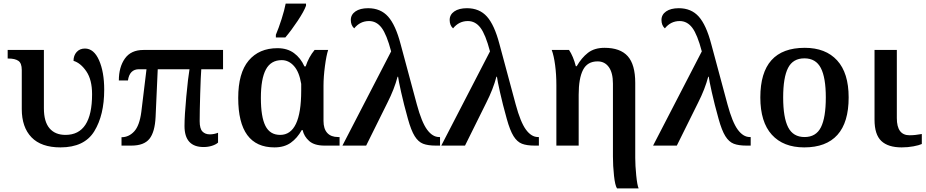

<svg xmlns="http://www.w3.org/2000/svg" viewBox="-20 -816 5192 1076"><path d="M102 -205V-424Q102 -462 83 -475Q64 -488 27 -488H23V-536H226V-209Q226 -134 257.5 -97Q289 -60 347 -60Q496 -60 496 -288Q496 -369 464 -416Q432 -463 392 -475Q392 -505 409.5 -524.5Q427 -544 456 -544Q506 -544 535 -478.5Q564 -413 564 -313Q564 -171 508.5 -80.5Q453 10 319 10Q211 10 156.5 -46.5Q102 -103 102 -205Z M1014 -110Q1014 -167 1024 -274.5Q1034 -382 1042 -428H864L852 -161Q848 -76 817.5 -38Q787 0 716 0H661V-47Q702 -47 732 -79.5Q762 -112 772 -189L801 -428H759Q706 -428 697 -365H646Q646 -440 680 -488Q714 -536 784 -536H1230V-428H1108Q1105 -391 1102 -291.5Q1099 -192 1099 -137Q1099 -95 1114.5 -79Q1130 -63 1156 -63Q1179 -63 1202 -72V-17Q1190 -6 1168 1Q1146 8 1121 8Q1014 8 1014 -110Z M1315 -267Q1315 -407 1373.5 -476.5Q1432 -546 1535 -546Q1590 -546 1627.5 -518.5Q1665 -491 1686 -444H1693Q1710 -496 1743 -536H1819Q1809 -506 1801 -445.5Q1793 -385 1793 -336V-138Q1793 -94 1814 -71Q1835 -48 1875 -48H1883V0H1799Q1742 0 1713 -25.5Q1684 -51 1676 -87H1671Q1646 -42 1609.5 -16Q1573 10 1518 10Q1315 10 1315 -267ZM1668 -308V-346Q1657 -413 1627.5 -446Q1598 -479 1559 -479Q1498 -479 1470 -426.5Q1442 -374 1442 -267Q1442 -161 1467.5 -110.5Q1493 -60 1550 -60Q1668 -60 1668 -308ZM1526 -621Q1542 -659 1558 -709Q1574 -759 1581 -796H1695V-784Q1684 -753 1648.5 -699.5Q1613 -646 1579 -606H1526Z M2172 -528Q2147 -623 2118.5 -660.5Q2090 -698 2048 -698Q1998 -698 1965 -657Q1946 -674 1946 -704Q1946 -734 1972 -752Q1998 -770 2043 -770Q2113 -770 2155 -723Q2197 -676 2225 -569L2316 -231Q2343 -131 2373.5 -89.5Q2404 -48 2441 -48H2446V0H2423Q2378 0 2351 -10.5Q2324 -21 2304 -53Q2284 -85 2266 -150Q2243 -232 2228 -299.5Q2213 -367 2211 -386H2208Q2190 -317 2151 -240L2032 0H1899Z M2726 -528Q2701 -623 2672.5 -660.5Q2644 -698 2602 -698Q2552 -698 2519 -657Q2500 -674 2500 -704Q2500 -734 2526 -752Q2552 -770 2597 -770Q2667 -770 2709 -723Q2751 -676 2779 -569L2870 -231Q2897 -131 2927.5 -89.5Q2958 -48 2995 -48H3000V0H2977Q2932 0 2905 -10.5Q2878 -21 2858 -53Q2838 -85 2820 -150Q2797 -232 2782 -299.5Q2767 -367 2765 -386H2762Q2744 -317 2705 -240L2586 0H2453Z M3415 61V-347Q3415 -408 3392 -440Q3369 -472 3329 -472Q3272 -472 3247.5 -424.5Q3223 -377 3223 -285V0H3098V-339Q3098 -398 3091 -451Q3084 -504 3072 -536H3169Q3193 -500 3207 -445H3212Q3239 -492 3275 -520Q3311 -548 3368 -548Q3456 -548 3498 -501Q3540 -454 3540 -351V69Q3540 111 3545.5 166.5Q3551 222 3559 240H3438Q3427 224 3421 169Q3415 114 3415 61Z M3913 -528Q3888 -623 3859.5 -660.5Q3831 -698 3789 -698Q3739 -698 3706 -657Q3687 -674 3687 -704Q3687 -734 3713 -752Q3739 -770 3784 -770Q3854 -770 3896 -723Q3938 -676 3966 -569L4057 -231Q4084 -131 4114.5 -89.5Q4145 -48 4182 -48H4187V0H4164Q4119 0 4092 -10.5Q4065 -21 4045 -53Q4025 -85 4007 -150Q3984 -232 3969 -299.5Q3954 -367 3952 -386H3949Q3931 -317 3892 -240L3773 0H3640Z M4241 -270Q4241 -548 4490 -548Q4607 -548 4671.5 -477.5Q4736 -407 4736 -270Q4736 -130 4673 -60Q4610 10 4487 10Q4370 10 4305.5 -61Q4241 -132 4241 -270ZM4608 -270Q4608 -381 4580 -435Q4552 -489 4488 -489Q4424 -489 4396.5 -435.5Q4369 -382 4369 -270Q4369 -157 4397 -102.5Q4425 -48 4489 -48Q4553 -48 4580.5 -102.5Q4608 -157 4608 -270Z M4881 -145V-536H5006V-154Q5006 -58 5077 -58Q5109 -58 5146 -65V-9Q5131 -2 5099.5 4Q5068 10 5033 10Q4957 10 4919 -26Q4881 -62 4881 -145Z"/></svg>

Font: Noto Serif SemiBold
Style: Regular
Weight: 600
Designer: Monotype Design Team
Foundry: Monotype Imaging Inc.
Version: Version 1.001